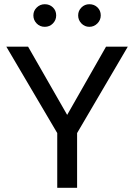

<svg xmlns="http://www.w3.org/2000/svg" viewBox="-20 -889 635 909"><path d="M457 -816Q457 -794 441 -778Q425 -762 403 -762Q381 -762 365.5 -778Q350 -794 350 -816Q350 -838 365.5 -853.5Q381 -869 403 -869Q426 -869 441.5 -854Q457 -839 457 -816ZM246 -816Q246 -794 230.5 -778Q215 -762 192 -762Q169 -762 153.5 -778Q138 -794 138 -816Q138 -838 154 -853.5Q170 -869 192 -869Q215 -869 230.5 -854Q246 -839 246 -816ZM251 0V-259L10 -668H113L298 -345L482 -668H585L345 -259V0Z"/></svg>

Font: Atkinson Hyperlegible Pro
Style: Regular
Weight: 400
Designer: Elliott Scott, Megan Eiswerth, Linus Boman, Theodore Petrosky, Jacob Perez
Foundry: Braille Institute
Version: Version 1.5.1